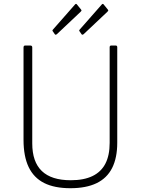

<svg xmlns="http://www.w3.org/2000/svg" viewBox="-20 -982 742 1012"><path d="M598 -230Q598 -150 571 -96.5Q544 -43 489 -16.5Q434 10 351 10Q267 10 212.5 -17.5Q158 -45 131 -101.5Q104 -158 104 -245V-731Q104 -742 112 -742H140Q150 -742 150 -732V-226Q150 -129 200.5 -80.5Q251 -32 353 -32Q422 -32 467.5 -54Q513 -76 535.5 -119.5Q558 -163 558 -229V-733Q558 -742 566 -742H590Q598 -742 598 -733V-230ZM385 -959 407 -932Q410 -928 409.5 -926Q409 -924 404 -919L280 -802Q276 -799 273 -799Q270 -799 268 -803L259 -816Q254 -821 259 -826L376 -959Q381 -964 385 -959ZM526 -959 548 -932Q551 -928 550.5 -926Q550 -924 545 -919L421 -802Q417 -799 414 -799Q411 -799 409 -803L400 -816Q395 -821 400 -826L517 -959Q522 -964 526 -959Z"/></svg>

Font: Libre Franklin Thin Thin
Style: Regular
Weight: 250
Version: Version 3.000